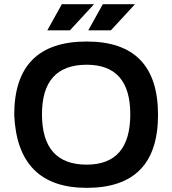

<svg xmlns="http://www.w3.org/2000/svg" viewBox="-20 -904 833 929"><path d="M399.4 -107.4Q610.4 -107.4 610.4 -351.1Q610.4 -590.8 399.4 -590.8Q183.1 -590.8 183.1 -351.1Q183.1 -107.4 399.4 -107.4ZM48.8 -348.1Q48.8 -703.1 399.4 -703.1Q744.6 -703.1 744.6 -348.1Q744.6 4.9 399.4 4.9Q64.5 4.9 48.8 -348.1ZM279.3 -883.8H435.1L318.4 -757.3H209ZM477.5 -883.8H633.3L516.6 -757.3H407.2Z"/></svg>

Font: Voltera
Style: Bold
Weight: 700
Designer: Bernd Montag
Version: Version 1.301